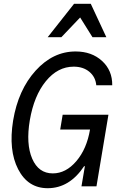

<svg xmlns="http://www.w3.org/2000/svg" viewBox="-20 -981 640 1011"><path d="M297 -299 310 -377H551L488 0H409L427 -106H423Q346 10 231 10Q127 10 75.5 -90Q24 -190 49 -346Q76 -508 167.5 -609Q259 -710 378 -710Q463 -710 517.5 -660Q572 -610 571 -532H487Q483 -576 450.5 -603Q418 -630 368 -630Q284 -630 221.5 -553.5Q159 -477 137 -348Q116 -223 149.5 -145.5Q183 -68 258 -68Q327 -68 382 -132.5Q437 -197 454 -299ZM231 -785 370 -961H458L540 -785H467L402 -889L303 -785Z"/></svg>

Font: CommitMono
Style: Italic
Weight: 400
Monospace: yes
Designer: Eigil Nikolajsen
Foundry: Eigil Nikolajsen
Version: Version 1.143